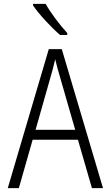

<svg xmlns="http://www.w3.org/2000/svg" viewBox="-20 -968 570 988"><path d="M289 -788H326V-798C290 -837 241 -901 215 -948H150V-940C180 -895 245 -826 289 -788ZM20 0H77L148 -249H381L453 0H510L298 -715H231ZM238 -564C247 -594 257 -631 264 -663C272 -630 282 -594 291 -564L367 -300H163Z"/></svg>

Font: Noto Sans Mono Condensed Light
Style: Regular
Weight: 300
Width: 3
Designer: Monotype Design Team
Foundry: Monotype Imaging Inc.
Version: Version 2.014